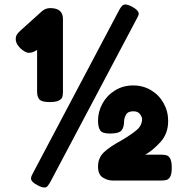

<svg xmlns="http://www.w3.org/2000/svg" viewBox="-20 -804 844 854"><path d="M597 -743Q597 -736 590 -724L203 7L201 10Q195 20 190.5 25Q186 30 177 30Q166 30 147 20Q118 5 118 -10Q118 -19 125 -31L511 -761Q518 -773 523.5 -778.5Q529 -784 538 -784Q549 -784 568 -774Q597 -758 597 -743ZM108 -569Q99 -569 85 -578Q71 -587 60.5 -601Q50 -615 50 -630Q50 -643 56 -651.5Q62 -660 71 -668L162 -750Q180 -768 203 -768Q260 -768 260 -720V-396Q260 -381 257 -372Q254 -363 241 -356.5Q228 -350 201 -350Q165 -350 155 -362Q145 -374 145 -396V-582Q126 -569 108 -569ZM744 -58Q744 -31 737.5 -19Q731 -7 722 -4Q713 -1 697 -1H481Q458 -1 437 -14.5Q416 -28 416 -63Q416 -102 442.5 -127Q469 -152 521 -180Q568 -208 590 -227.5Q612 -247 612 -276Q612 -283 603 -296Q594 -309 573 -309Q548 -309 540 -293Q532 -277 532 -266Q532 -238 520.5 -224Q509 -210 469 -210Q434 -210 425 -225Q416 -240 416 -267Q416 -307 435.5 -343Q455 -379 491 -401.5Q527 -424 572 -424Q616 -424 651.5 -403Q687 -382 707.5 -345.5Q728 -309 728 -266Q728 -210 694 -172.5Q660 -135 626 -116H697Q712 -116 721.5 -113Q731 -110 737.5 -97.5Q744 -85 744 -58Z"/></svg>

Font: Fredoka One
Style: Regular
Weight: 400
Designer: Milena B. Brandão, Ben Nathan
Version: Version 2.000; ttfautohint (v1.5.33-1714) -l 8 -r 50 -G 200 